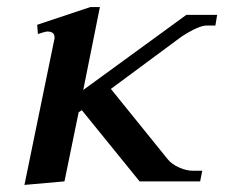

<svg xmlns="http://www.w3.org/2000/svg" viewBox="-20 -512 638 542"><path d="M593 -470 588 -440H564Q541 -440 493 -409L293 -261L453 -63Q465 -48 486 -39Q507 -30 524 -30H551L545 0H374L211 -201L202 -195L162 0L49 10L133 -399Q134 -402 134 -406Q134 -423 114 -423Q108 -423 87 -416L85 -442L235 -492H262L215 -258L506 -470Z"/></svg>

Font: Taviraj Medium
Style: Italic
Weight: 500
Italic angle: -12°
Designer: Katatrad Team
Foundry: CadsonDemak
Version: Version 1.001